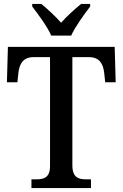

<svg xmlns="http://www.w3.org/2000/svg" viewBox="-20 -951 621 971"><path d="M239 -771H340C360 -816 407 -880 436 -918V-931H390C358 -905 317 -868 289 -836C261 -868 221 -905 189 -931H143V-918C172 -880 220 -816 239 -771ZM139 0H440V-44H416C377 -44 346 -53 346 -115V-662H430C485 -662 502 -626 507 -582L512 -535H565L560 -714H20L15 -535H68L73 -582C78 -626 95 -662 150 -662H233V-111C233 -52 201 -44 163 -44H139Z"/></svg>

Font: Noto Serif Armenian SemiCondensed Medium
Style: Regular
Weight: 500
Width: 4
Designer: Monotype Design Team
Foundry: Monotype Imaging Inc.
Version: Version 2.008